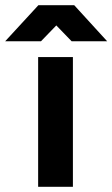

<svg xmlns="http://www.w3.org/2000/svg" viewBox="-81 -720 433 740"><path d="M-61 -561H77L136 -622L195 -561H332L205 -700H67ZM66 0H200V-500H66Z"/></svg>

Font: Unageo
Style: Bold
Weight: 700
Designer: Richard Sepsi
Foundry: Richard Sepsi
Version: Version 2.000